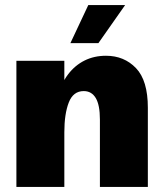

<svg xmlns="http://www.w3.org/2000/svg" viewBox="-20 -741 646 761"><path d="M376 -267Q376 -325 359.5 -352.5Q343 -380 312 -380Q270 -380 252.5 -334.5Q235 -289 235 -217L216 -282L209 -360Q223 -411 250 -446.5Q277 -482 315 -501Q353 -520 400 -520Q472 -520 519 -471Q566 -422 566 -314V0H376ZM45 -500H235V0H45ZM330 -721H476L370 -570H259Z"/></svg>

Font: Moderustic ExtraBold
Style: Regular
Weight: 800
Designer: Tural Alisoy
Foundry: TAFT Foundry
Version: Version 2.120